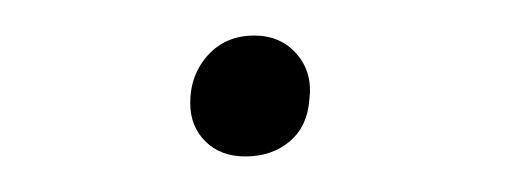

<svg xmlns="http://www.w3.org/2000/svg" viewBox="-20 -259 285 108"><path d="M87 -201Q87 -217 97 -228Q107 -239 123 -239Q138 -239 147 -228.5Q156 -218 154 -203Q153 -188 143 -179.5Q133 -171 118 -171Q104 -171 95.5 -179.5Q87 -188 87 -201Z"/></svg>

Font: Ysabeau Light
Style: Italic
Weight: 300
Italic angle: -12°
Designer: Christian Thalmann (Catharsis Fonts)
Version: Version 0.003